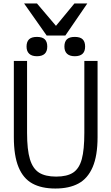

<svg xmlns="http://www.w3.org/2000/svg" viewBox="-20 -1075 640 1103"><path d="M59.5 -287.5V-725H135.5V-312Q135.5 -214.5 152 -160.2Q168.5 -106 204.5 -83.2Q240.5 -60.5 302.5 -60.5Q365.5 -60.5 400.2 -83.5Q435 -106.5 449.8 -160.5Q464.5 -214.5 464.5 -312V-725H540.5V-287.5Q540.5 -180 512.2 -114.8Q484 -49.5 430.8 -20.8Q377.5 8 298 8Q218.5 8 166 -20.8Q113.5 -49.5 86.5 -114.8Q59.5 -180 59.5 -287.5ZM132.5 -807.5Q132.5 -835 146.8 -849Q161 -863 192 -863Q223.5 -863 237.5 -849Q251.5 -835 251.5 -807.5Q251.5 -752 192 -752Q163 -752 147.8 -766.2Q132.5 -780.5 132.5 -807.5ZM350 -807.5Q350 -835 364.2 -849Q378.5 -863 409.5 -863Q441 -863 455 -849Q469 -835 469 -807.5Q469 -752 409.5 -752Q380.5 -752 365.2 -766.2Q350 -780.5 350 -807.5ZM118.5 -1055H192.5L301.5 -926.5L407.5 -1055H481.5L355.5 -871H248Z"/></svg>

Font: JuliaMono Light
Style: Regular
Weight: 300
Monospace: yes
Designer: cormullion
Foundry: corm
Version: Version 0.054; ttfautohint (v1.8.4)